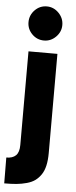

<svg xmlns="http://www.w3.org/2000/svg" viewBox="-63 -780 407 1027"><g transform="rotate(5 140.5 -266.5)"><path d="M224.1 32.2Q224.1 70.8 217.5 99.9Q210.9 128.9 197.3 148.9Q183.6 168.9 165.8 181.9Q147.9 194.8 121.3 202.1Q94.7 209.5 66.7 212.2Q38.6 214.8 1 214.8L0 76.2Q33.7 76.2 51.3 59.1Q68.8 42 68.8 2.9V-500H224.1ZM55.2 -655.8Q55.2 -693.4 81.8 -720.7Q108.4 -748 146 -748Q182.6 -748 209.7 -720.5Q236.8 -692.9 236.8 -655.8Q236.8 -619.1 209.7 -592Q182.6 -564.9 146 -564.9Q108.4 -564.9 81.8 -591.8Q55.2 -618.7 55.2 -655.8Z"/></g></svg>

Font: Human Sans
Style: Bold
Weight: 700
Designer: Tim Radville
Foundry: Continuum
Version: Version 1.000;FEAKit 1.0